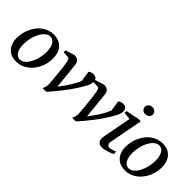

<svg xmlns="http://www.w3.org/2000/svg" viewBox="44 -1400 2115 2115"><g transform="rotate(45 1101.0 -342.5)"><path d="M374 -304.2Q374 -339.8 367.2 -367.2Q360.4 -394.5 348.6 -413.1Q336.9 -431.6 320.6 -441.4Q304.2 -451.2 285.2 -451.2Q252.4 -451.2 224.4 -427.5Q196.3 -403.8 175.8 -365.5Q155.3 -327.1 143.6 -279.1Q131.8 -231 131.8 -182.1Q131.8 -145 138.7 -117.2Q145.5 -89.4 157.7 -70.6Q169.9 -51.8 186 -42.5Q202.1 -33.2 221.2 -33.2Q244.6 -33.2 265.4 -45.2Q286.1 -57.1 303 -77.4Q319.8 -97.7 333 -124.5Q346.2 -151.4 355.5 -181.4Q364.7 -211.4 369.4 -243.2Q374 -274.9 374 -304.2ZM475.1 -299.8Q475.1 -259.3 466.1 -220.5Q457 -181.6 440.2 -147Q423.3 -112.3 399.7 -83.3Q376 -54.2 346.4 -33Q316.9 -11.7 282.2 0.2Q247.6 12.2 209 12.2Q168 12.2 134.8 -1Q101.6 -14.2 78.6 -38.8Q55.7 -63.5 43.2 -98.4Q30.8 -133.3 30.8 -176.8Q30.8 -217.3 39.6 -256.6Q48.3 -295.9 64.7 -331.1Q81.1 -366.2 104.5 -396.2Q127.9 -426.3 157.5 -448Q187 -469.7 221.9 -481.9Q256.8 -494.1 295.9 -494.1Q332 -494.1 364.5 -482.9Q397 -471.7 421.6 -447.8Q446.3 -423.8 460.7 -387.2Q475.1 -350.6 475.1 -299.8Z M972.7 -434.1Q972.7 -421.4 970.2 -410.2Q967.8 -398.9 964.6 -389.2Q961.4 -379.4 957.8 -371.6Q954.1 -363.8 951.7 -358.9Q918.5 -297.4 880.4 -241.2Q842.3 -185.1 805.7 -137.5Q769 -89.8 736.3 -51.5Q703.6 -13.2 680.7 12.2H623Q633.3 -9.8 638.7 -28.6Q644 -47.4 643.1 -64Q643.1 -65.4 642.1 -78.9Q641.1 -92.3 639.4 -113.5Q637.7 -134.8 635.3 -162.1Q632.8 -189.5 629.9 -218.8Q627 -248 623.8 -277.6Q620.6 -307.1 616.9 -332.8Q613.3 -358.4 609.6 -378.2Q606 -397.9 602.1 -408.2Q597.2 -418.5 592.3 -423.3Q587.4 -428.2 579.1 -428.2L507.8 -432.1V-460.9L614.7 -494.1Q655.8 -493.2 674.3 -475.8Q692.9 -458.5 696.8 -422.9L728 -115.2Q753.4 -148.4 774.9 -178.5Q796.4 -208.5 814.2 -236.8Q832 -265.1 846.7 -293.2Q861.3 -321.3 873 -351.1L854 -472.2Q863.8 -481.9 878.4 -488Q893.1 -494.1 911.6 -494.1Q943.8 -494.1 958.3 -477.8Q972.7 -461.4 972.7 -434.1Z M1434.6 -434.1Q1434.6 -421.4 1432.1 -410.2Q1429.7 -398.9 1426.5 -389.2Q1423.3 -379.4 1419.7 -371.6Q1416 -363.8 1413.6 -358.9Q1380.4 -297.4 1342.3 -241.2Q1304.2 -185.1 1267.6 -137.5Q1231 -89.8 1198.2 -51.5Q1165.5 -13.2 1142.6 12.2H1085Q1095.2 -9.8 1100.6 -28.6Q1106 -47.4 1105 -64Q1105 -65.4 1104 -78.9Q1103 -92.3 1101.3 -113.5Q1099.6 -134.8 1097.2 -162.1Q1094.7 -189.5 1091.8 -218.8Q1088.9 -248 1085.7 -277.6Q1082.5 -307.1 1078.9 -332.8Q1075.2 -358.4 1071.5 -378.2Q1067.9 -397.9 1064 -408.2Q1059.1 -418.5 1054.2 -423.3Q1049.3 -428.2 1041 -428.2L969.7 -432.1V-460.9L1076.7 -494.1Q1117.7 -493.2 1136.2 -475.8Q1154.8 -458.5 1158.7 -422.9L1189.9 -115.2Q1215.3 -148.4 1236.8 -178.5Q1258.3 -208.5 1276.1 -236.8Q1293.9 -265.1 1308.6 -293.2Q1323.2 -321.3 1335 -351.1L1315.9 -472.2Q1325.7 -481.9 1340.3 -488Q1355 -494.1 1373.5 -494.1Q1405.8 -494.1 1420.2 -477.8Q1434.6 -461.4 1434.6 -434.1Z M1692.9 -28.8Q1687 -26.4 1671.4 -19.5Q1655.8 -12.7 1634.8 -5.6Q1613.8 1.5 1590.6 6.8Q1567.4 12.2 1546.9 12.2Q1521 12.2 1505.9 3.4Q1490.7 -5.4 1483.4 -19.5Q1476.1 -33.7 1475.1 -51.3Q1474.1 -68.8 1477.5 -85.9L1541.5 -424.8L1455.6 -434.1V-462.9L1606.4 -494.1H1647.5L1571.8 -94.2Q1569.8 -84 1572 -74.7Q1574.2 -65.4 1579.3 -58.3Q1584.5 -51.3 1592.5 -47.1Q1600.6 -43 1610.8 -43Q1619.6 -43 1631.6 -46.1Q1643.6 -49.3 1655.5 -53.5Q1667.5 -57.6 1677.7 -61.5Q1688 -65.4 1692.9 -66.9ZM1688.5 -641.1Q1688.5 -629.9 1684.3 -619.9Q1680.2 -609.9 1672.6 -602.1Q1665 -594.2 1653.8 -589.6Q1642.6 -585 1627.9 -585Q1597.2 -585 1581.5 -601.3Q1565.9 -617.7 1565.9 -641.1Q1565.9 -650.9 1570.1 -660.6Q1574.2 -670.4 1582.3 -678.5Q1590.3 -686.5 1602.1 -691.7Q1613.8 -696.8 1628.9 -696.8Q1643.1 -696.8 1654.1 -691.9Q1665 -687 1672.9 -679.2Q1680.7 -671.4 1684.6 -661.4Q1688.5 -651.4 1688.5 -641.1Z M2069.8 -304.2Q2069.8 -339.8 2063 -367.2Q2056.2 -394.5 2044.4 -413.1Q2032.7 -431.6 2016.4 -441.4Q2000 -451.2 1981 -451.2Q1948.2 -451.2 1920.2 -427.5Q1892.1 -403.8 1871.6 -365.5Q1851.1 -327.1 1839.4 -279.1Q1827.6 -231 1827.6 -182.1Q1827.6 -145 1834.5 -117.2Q1841.3 -89.4 1853.5 -70.6Q1865.7 -51.8 1881.8 -42.5Q1897.9 -33.2 1917 -33.2Q1940.4 -33.2 1961.2 -45.2Q1981.9 -57.1 1998.8 -77.4Q2015.6 -97.7 2028.8 -124.5Q2042 -151.4 2051.3 -181.4Q2060.5 -211.4 2065.2 -243.2Q2069.8 -274.9 2069.8 -304.2ZM2170.9 -299.8Q2170.9 -259.3 2161.9 -220.5Q2152.8 -181.6 2136 -147Q2119.1 -112.3 2095.5 -83.3Q2071.8 -54.2 2042.2 -33Q2012.7 -11.7 1978 0.2Q1943.4 12.2 1904.8 12.2Q1863.8 12.2 1830.6 -1Q1797.4 -14.2 1774.4 -38.8Q1751.5 -63.5 1739 -98.4Q1726.6 -133.3 1726.6 -176.8Q1726.6 -217.3 1735.4 -256.6Q1744.1 -295.9 1760.5 -331.1Q1776.9 -366.2 1800.3 -396.2Q1823.7 -426.3 1853.3 -448Q1882.8 -469.7 1917.7 -481.9Q1952.6 -494.1 1991.7 -494.1Q2027.8 -494.1 2060.3 -482.9Q2092.8 -471.7 2117.4 -447.8Q2142.1 -423.8 2156.5 -387.2Q2170.9 -350.6 2170.9 -299.8Z"/></g></svg>

Font: Charis SIL Phon
Style: Italic
Weight: 400
Italic angle: -11°
Foundry: SIL International
Version: Version 5.000